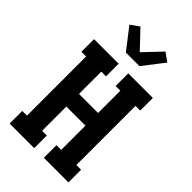

<svg xmlns="http://www.w3.org/2000/svg" viewBox="-291 -1087 1182 1182"><g transform="rotate(45 300.0 -496.0)"><path d="M44 0V-110H85V-625H44V-735H258V-625H217V-431H383V-625H342V-735H556V-625H515V-110H556V0H342V-110H383V-321H217V-110H258V0ZM241 -815 135 -952 191 -992 300 -877 409 -992 465 -952 359 -815Z"/></g></svg>

Font: Iosevka Etoile Extrabold
Style: Regular
Weight: 800
Designer: Belleve Invis
Foundry: Belleve Invis
Version: Version 22.1.2; ttfautohint (v1.8.4)